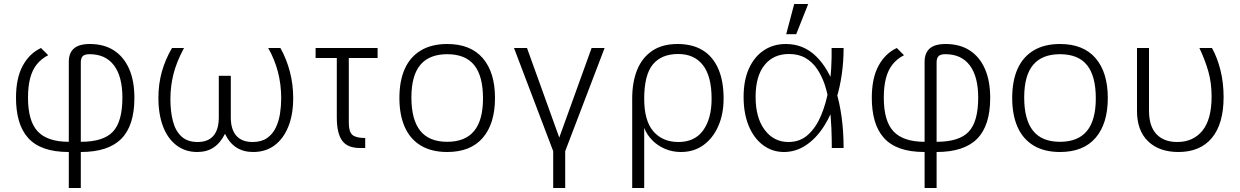

<svg xmlns="http://www.w3.org/2000/svg" viewBox="-20 -740 6198 960"><path d="M324 20Q252 20 201.5 2Q151 -16 120 -51Q89 -86 74.5 -136.5Q60 -187 60 -251Q60 -349 93.5 -411Q127 -473 185 -500L221 -464Q186 -446 163.5 -417.5Q141 -389 130.5 -348Q120 -307 120 -252Q120 -134 169 -82.5Q218 -31 324 -31V-431Q324 -475 349.5 -497.5Q375 -520 429 -520Q500 -520 549.5 -488Q599 -456 625.5 -396Q652 -336 652 -250Q652 -112 586.5 -46Q521 20 384 20V200H324ZM384 -31Q497 -31 544.5 -81.5Q592 -132 592 -252Q592 -357 550 -413Q508 -469 428 -469Q403 -469 393.5 -459Q384 -449 384 -428Z M1134 -361V-153Q1134 -93 1161.5 -61.5Q1189 -30 1243 -30Q1287 -30 1315 -49.5Q1343 -69 1358.5 -101Q1374 -133 1380 -171.5Q1386 -210 1386 -248Q1386 -318 1369.5 -381Q1353 -444 1321 -500H1382Q1412 -447 1429 -383Q1446 -319 1446 -250Q1446 -167 1421.5 -106.5Q1397 -46 1352.5 -13Q1308 20 1246 20Q1197 20 1162 -2.5Q1127 -25 1105 -71Q1082 -25 1048 -2.5Q1014 20 966 20Q907 20 863 -13Q819 -46 795.5 -107Q772 -168 772 -251Q772 -319 789 -380.5Q806 -442 840 -500H900Q862 -429 847 -368.5Q832 -308 832 -244Q832 -183 844.5 -134.5Q857 -86 887 -58Q917 -30 968 -30Q1021 -30 1047.5 -61.5Q1074 -93 1074 -153V-361Z M1558 -500H1868V-450H1558ZM1806 0H1780Q1717 0 1690.5 -37Q1664 -74 1664 -153V-500H1724V-127Q1724 -81 1742 -65.5Q1760 -50 1806 -50Z M2216 20Q2138 20 2084.5 -12Q2031 -44 2004 -104.5Q1977 -165 1977 -250Q1977 -336 2004 -396Q2031 -456 2084.5 -488Q2138 -520 2216 -520Q2333 -520 2394 -449Q2455 -378 2455 -250Q2455 -122 2394 -51Q2333 20 2216 20ZM2216 -31Q2306 -31 2350.5 -85Q2395 -139 2395 -248Q2395 -360 2351 -414.5Q2307 -469 2216 -469Q2127 -469 2082 -416Q2037 -363 2037 -253Q2037 -142 2081 -86.5Q2125 -31 2216 -31Z M2746 -60 2751 29 2550 -500H2615L2780 -42L2772 -40L2938 -500H3003L2801 29L2806 -60V200H2746Z M3141 -251 3201 -274V200H3141ZM3141 -247Q3141 -329 3165.5 -390Q3190 -451 3240.5 -485.5Q3291 -520 3368 -520Q3442 -520 3493 -489Q3544 -458 3571 -397Q3598 -336 3598 -247Q3598 -169 3571 -108.5Q3544 -48 3496.5 -14Q3449 20 3385 20Q3342 20 3305.5 4.5Q3269 -11 3242 -38Q3215 -65 3201.5 -99.5Q3188 -134 3191 -173Q3184 -183 3173 -200.5Q3162 -218 3151 -250ZM3372 -30Q3454 -30 3496 -88.5Q3538 -147 3538 -246Q3538 -359 3494.5 -414.5Q3451 -470 3371 -470Q3287 -470 3244 -417.5Q3201 -365 3201 -246Q3201 -136 3247 -83Q3293 -30 3372 -30Z M3900 20Q3841 20 3795 -14.5Q3749 -49 3723.5 -111Q3698 -173 3698 -255Q3698 -339 3725 -398Q3752 -457 3799.5 -488.5Q3847 -520 3909 -520Q3998 -520 4061 -458Q4124 -396 4159 -288Q4178 -228 4188 -155Q4198 -82 4198 0H4139Q4139 -43 4137 -98Q4135 -153 4127.5 -210.5Q4120 -268 4103 -319Q4088 -362 4065 -396Q4042 -430 4007.5 -450Q3973 -470 3925 -470Q3847 -470 3802.5 -414.5Q3758 -359 3758 -256Q3758 -151 3803.5 -90.5Q3849 -30 3922 -30Q3981 -30 4021 -67Q4061 -104 4085.5 -163Q4110 -222 4122 -289Q4133 -345 4136 -400Q4139 -455 4138 -500H4198Q4198 -432 4189 -369Q4180 -306 4163 -250Q4139 -170 4100 -109Q4061 -48 4010 -14Q3959 20 3900 20ZM3951 -720H4021L3961 -569H3911Z M4603 20Q4531 20 4480.5 2Q4430 -16 4399 -51Q4368 -86 4353.5 -136.5Q4339 -187 4339 -251Q4339 -349 4372.5 -411Q4406 -473 4464 -500L4500 -464Q4465 -446 4442.5 -417.5Q4420 -389 4409.5 -348Q4399 -307 4399 -252Q4399 -134 4448 -82.5Q4497 -31 4603 -31V-431Q4603 -475 4628.5 -497.5Q4654 -520 4708 -520Q4779 -520 4828.5 -488Q4878 -456 4904.5 -396Q4931 -336 4931 -250Q4931 -112 4865.5 -46Q4800 20 4663 20V200H4603ZM4663 -31Q4776 -31 4823.5 -81.5Q4871 -132 4871 -252Q4871 -357 4829 -413Q4787 -469 4707 -469Q4682 -469 4672.5 -459Q4663 -449 4663 -428Z M5280 20Q5202 20 5148.5 -12Q5095 -44 5068 -104.5Q5041 -165 5041 -250Q5041 -336 5068 -396Q5095 -456 5148.5 -488Q5202 -520 5280 -520Q5397 -520 5458 -449Q5519 -378 5519 -250Q5519 -122 5458 -51Q5397 20 5280 20ZM5280 -31Q5370 -31 5414.5 -85Q5459 -139 5459 -248Q5459 -360 5415 -414.5Q5371 -469 5280 -469Q5191 -469 5146 -416Q5101 -363 5101 -253Q5101 -142 5145 -86.5Q5189 -31 5280 -31Z M5725 -500V-187Q5725 -109 5762 -69.5Q5799 -30 5866 -30Q5946 -30 5992 -86.5Q6038 -143 6038 -257Q6038 -326 6021.5 -383.5Q6005 -441 5977 -500H6040Q6067 -451 6082.5 -388.5Q6098 -326 6098 -255Q6098 -121 6039.5 -50.5Q5981 20 5872 20Q5776 20 5720.5 -33.5Q5665 -87 5665 -185V-500Z"/></svg>

Font: Moderustic Light
Style: Regular
Weight: 300
Designer: Tural Alisoy
Foundry: TAFT Foundry
Version: Version 2.120